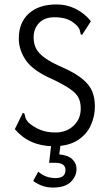

<svg xmlns="http://www.w3.org/2000/svg" viewBox="-20 -651 490 868"><path d="M222 10Q113 10 47 -67L79 -132L83 -141L90 -138Q93 -130 94.5 -121Q96 -112 107 -99Q129 -78 160 -65Q191 -52 230 -52Q280 -52 312.5 -82.5Q345 -113 345 -160Q345 -188 335.5 -208Q326 -228 298.5 -247.5Q271 -267 219 -292Q131 -330 98 -377Q65 -424 65 -477Q65 -549 110.5 -590Q156 -631 236 -631Q282 -631 322 -611Q362 -591 391 -555L356 -501L351 -493L345 -496Q343 -504 341 -513Q339 -522 329 -534Q307 -556 283 -564.5Q259 -573 226 -573Q182 -573 157 -547.5Q132 -522 132 -482Q132 -454 143 -432Q154 -410 183 -389Q212 -368 268 -344Q323 -319 354 -293Q385 -267 397 -237.5Q409 -208 409 -170Q409 -125 390 -83.5Q371 -42 329.5 -16Q288 10 222 10ZM219 197Q171 197 130 167L153 125Q185 154 231 154Q276 154 276 118Q276 85 230 85H202L212 0H254L248 47Q289 51 307.5 69.5Q326 88 326 112Q326 146 300 171.5Q274 197 219 197Z"/></svg>

Font: Inconsolata SemiCondensed
Style: Regular
Weight: 400
Width: 4
Monospace: yes
Designer: Raph Levien, Cyreal, Brenton Simpson
Foundry: Raph Levien, Cyreal, Google
Version: Version 3.000; ttfautohint (v1.8.2.53-6de2)